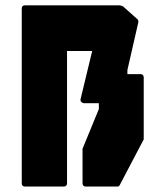

<svg xmlns="http://www.w3.org/2000/svg" viewBox="-20 -686 611 706"><path d="M72.5 0Q60 0 60 -12.5V-654Q60 -666.5 72.5 -666.5H415Q427 -666.5 433.5 -661.5L484 -616.5Q487.5 -614.5 488.2 -610.5Q489 -606.5 488.5 -603.5L448.5 -428.5V-413.5H496Q508.5 -413.5 508.5 -401V-173.5L420 -5Q418 0 411 0H296Q283.5 0 283.5 -12.5V-139L343.5 -285V-306.5H290Q283.5 -306.5 279 -311.2Q274.5 -316 276.5 -322.5L319 -498.5H226.5V-12.5Q226.5 0 214 0Z"/></svg>

Font: Jaro
Style: Regular
Weight: 400
Designer: Agyei Archer, Celine Hurka, Mirko Velimirović
Version: Version 1.000